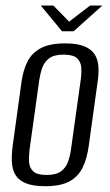

<svg xmlns="http://www.w3.org/2000/svg" viewBox="-20 -658 393 686"><path d="M141.3 7.3Q99.2 7.3 73.9 -2.6Q48.6 -12.5 36.4 -31.1Q24.3 -49.7 22.6 -76.6Q20.9 -103.6 25.4 -138L57.4 -369.4Q63.2 -407.7 78.1 -437.9Q93 -468 125 -485.5Q156.9 -503 213.3 -503Q255.3 -503 280.6 -492.8Q305.9 -482.6 317.8 -464.5Q329.6 -446.3 331.4 -422.2Q333.2 -398 329.3 -369.4L297.3 -138.2Q291.3 -92.4 275.5 -59.8Q259.7 -27.1 228.1 -9.9Q196.5 7.3 141.3 7.3ZM146.5 -32.9Q180.7 -32.9 198.2 -46Q215.8 -59.2 223.2 -80.5Q230.6 -101.7 233.7 -124.8L268.2 -371.6Q271.6 -395 270.4 -415.7Q269.3 -436.5 255.5 -449.7Q241.7 -462.8 207.5 -462.8Q173.3 -462.8 155.7 -449.7Q138.2 -436.5 130.9 -415.7Q123.7 -395 120.2 -371.6L85.8 -124.8Q82.7 -101.7 83.7 -80.5Q84.7 -59.2 98.5 -46Q112.3 -32.9 146.5 -32.9ZM201.5 -546.4 125.7 -638.2H170.7L226.9 -580.7L302 -638.2H345.7L243.2 -546.4Z"/></svg>

Font: Alumni Sans Thin
Style: Italic
Weight: 100
Italic angle: -8°
Designer: Robert E. Leuschke
Foundry: Robert E. Leuschke
Version: Version 1.016